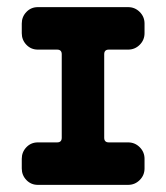

<svg xmlns="http://www.w3.org/2000/svg" viewBox="-20 -518 466 538"><path d="M385 -46Q385 -27 371.5 -13.5Q358 0 339 0H86Q67 0 54 -13.5Q41 -27 41 -46V-73Q41 -92 54 -105.5Q67 -119 86 -119H140Q153 -119 153 -132V-366Q153 -379 140 -379H86Q67 -379 54 -392.5Q41 -406 41 -425V-452Q41 -471 54 -484.5Q67 -498 86 -498H339Q358 -498 371.5 -484.5Q385 -471 385 -452V-425Q385 -406 371.5 -392.5Q358 -379 339 -379H285Q272 -379 272 -366V-132Q272 -119 285 -119H339Q358 -119 371.5 -105.5Q385 -92 385 -73Z"/></svg>

Font: Monomaniac One
Style: Regular
Weight: 400
Version: Version 1.000; ttfautohint (v1.8.3)